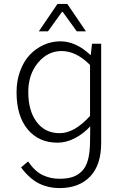

<svg xmlns="http://www.w3.org/2000/svg" viewBox="-20 -734 640 985"><path d="M179.2 -573.2 274.9 -713.9H325.2L420.9 -573.2H374L301.8 -672.9H297.9L226.1 -573.2ZM284.2 231Q229 231 181.2 207.8Q133.3 184.6 87.9 125L124 94.2Q158.7 145 198.7 164.1Q238.8 183.1 284.2 183.1Q323.7 183.1 351.3 174.3Q378.9 165.5 399.9 144.5Q420.9 123.5 431.2 86.4Q441.4 49.3 441.9 -5.9L442.9 -85.9Q410.6 -49.8 365.7 -25.9Q320.8 -2 274.9 -2Q179.2 -2 122.1 -70.3Q64.9 -138.7 64.9 -261.2Q64.9 -319.8 83.3 -369.6Q101.6 -419.4 132.6 -452.4Q163.6 -485.4 204.3 -503.7Q245.1 -522 290 -522Q369.1 -522 443.8 -452.1H445.8L452.1 -509.8H499V0Q499 112.3 442.4 171.6Q385.7 231 284.2 231ZM286.1 -50.8Q361.8 -50.8 441.9 -139.2V-400.9Q370.6 -472.2 295.9 -472.2Q224.6 -472.2 174.8 -411.9Q125 -351.6 125 -262.2Q125 -166 168 -108.4Q210.9 -50.8 286.1 -50.8Z"/></svg>

Font: Office Code Pro Light
Style: Regular
Weight: 300
Designer: Nathan Rutzky & Paul D. Hunt
Foundry: Adobe Systems Incorporated
Version: Version 1.004;PS 001.004;hotconv 1.0.70;makeotf.lib2.5.58329